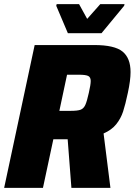

<svg xmlns="http://www.w3.org/2000/svg" viewBox="-21 -905 649 925"><path d="M146 -688H433Q531 -688 569.5 -656.5Q608 -625 608 -558Q608 -518 595 -458Q583 -401 572 -367.5Q561 -334 539 -306.5Q517 -279 478 -262L511 0H323L305 -234H286H236L186 0H-1ZM407 -458Q416 -497 416 -515Q416 -533 404 -539Q392 -545 359 -545H302L265 -371H321Q353 -371 367.5 -376.5Q382 -382 390 -399.5Q398 -417 407 -458ZM306 -745 250 -877 252 -885H360L399 -814L462 -885H579L577 -877L468 -745Z"/></svg>

Font: Saira Semi Condensed ExtraBold
Style: Italic
Weight: 800
Width: 4
Italic angle: -12°
Designer: Hector Gatti with collaboration of the Omnibus-Type team
Foundry: Omnibus-Type
Version: Version 1.001; ttfautohint (v1.8)